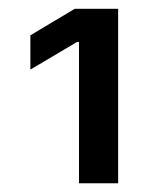

<svg xmlns="http://www.w3.org/2000/svg" viewBox="-20 -856 349 438"><path d="M249.5 -835.9V-438H160.2V-760.3H155.8L49.3 -697.3V-775.4L150.4 -835.9Z"/></svg>

Font: Inter Cardless
Style: Regular
Weight: 400
Designer: Rasmus Andersson
Foundry: rsms
Version: Version 4.001;git-9221beed3